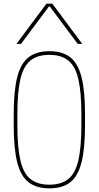

<svg xmlns="http://www.w3.org/2000/svg" viewBox="-20 -1020 540 1050"><path d="M250 10Q179 10 136 -23.5Q93 -57 74 -133Q55 -209 55 -335V-395Q55 -522 74 -597.5Q93 -673 136 -706.5Q179 -740 250 -740Q322 -740 364.5 -706.5Q407 -673 426 -597.5Q445 -522 445 -395V-335Q445 -209 426 -133Q407 -57 364.5 -23.5Q322 10 250 10ZM250 -10Q315 -10 353.5 -41Q392 -72 408.5 -143Q425 -214 425 -335V-395Q425 -516 408.5 -587Q392 -658 353.5 -689Q315 -720 250 -720Q185 -720 146.5 -689Q108 -658 91.5 -587Q75 -516 75 -395V-335Q75 -214 91.5 -143Q108 -72 146.5 -41Q185 -10 250 -10ZM70 -780 234 -1000H266L430 -780H405L252 -985H248L95 -780Z"/></svg>

Font: M PLUS 1 Code Thin
Style: Regular
Weight: 250
Designer: Coji Morishita
Foundry: UNDERFOREST DESIGN
Version: Version 1.002